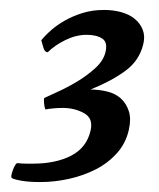

<svg xmlns="http://www.w3.org/2000/svg" viewBox="-20 -781 320 386"><path d="M69 -584Q77 -588 96 -596.5Q115 -605 135 -617Q155 -629 171.5 -644Q188 -659 192 -676Q197 -696 185.5 -703.5Q174 -711 154 -711Q133 -711 111.5 -700.5Q90 -690 76 -676Q70 -676 67.5 -684.5Q65 -693 63 -700Q71 -710 83 -720.5Q95 -731 111 -740Q127 -749 146.5 -755Q166 -761 189 -761Q208 -761 224 -756.5Q240 -752 251 -743Q262 -734 267 -721Q272 -708 268 -692Q260 -659 232 -638.5Q204 -618 162 -601Q179 -601 195.5 -597Q212 -593 223 -583Q234 -573 239 -557.5Q244 -542 239 -520Q233 -493 215 -473Q197 -453 172.5 -440.5Q148 -428 119 -421.5Q90 -415 61 -415Q39 -415 24 -417.5Q9 -420 4 -423Q2 -424 3 -429Q4 -434 6 -439.5Q8 -445 10.5 -449Q13 -453 15 -453Q26 -452 33 -452Q40 -452 46 -452Q92 -452 123 -468Q154 -484 162 -518Q168 -543 149 -553.5Q130 -564 106 -564Q89 -564 71 -561Q69 -567 68.5 -574.5Q68 -582 69 -584Z"/></svg>

Font: Lusitana
Style: Bold Italic
Weight: 700
Designer: Ana Paula Megda
Foundry: Ana Paula Megda
Version: Version 1.000; ttfautohint (v1.1) -l 8 -r 50 -G 200 -x 14 -D